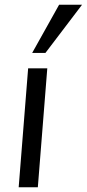

<svg xmlns="http://www.w3.org/2000/svg" viewBox="-20 -792 367 812"><path d="M59 0 99 -503H180L140 0ZM172 -568H116L230 -772H327Z"/></svg>

Font: PRinguin Sans
Style: Italic
Weight: 400
Designer: Vernon Adams
Foundry: Vernon Adams
Version: ""